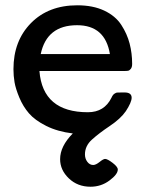

<svg xmlns="http://www.w3.org/2000/svg" viewBox="-20 -500 552 725"><path d="M30.8 -238.8Q30.8 -345.7 96.9 -412.8Q163.1 -480 272 -480Q331.1 -480 373.5 -460Q416 -439.9 438 -406Q460 -372.1 469.5 -335.4Q479 -298.8 479 -258.8Q479 -246.6 474.1 -240.2Q469.2 -233.9 464.1 -232.9Q459 -231.9 449.2 -231.9H128.9Q141.1 -76.2 312 -76.2Q374 -76.2 400.9 -130.9Q405.8 -142.1 411.9 -146Q418 -149.9 421.4 -150.4Q424.8 -150.9 441.9 -150.9H450.2Q477.1 -150.9 477.1 -130.9Q477.1 -113.8 455.1 -80.1Q435.1 -51.3 394.5 -24.2Q354 2.9 327.4 26.9Q300.8 50.8 300.8 83Q300.8 99.1 309.8 111.1Q318.8 123 332 123Q341.8 123 356 111.6Q370.1 100.1 377 100.1Q385.7 100.1 405.3 115Q424.8 129.9 424.8 140.1Q424.8 158.2 393.3 181.6Q361.8 205.1 321.8 205.1Q272.9 205.1 240 173.6Q207 142.1 207 101.1Q207 52.2 254.9 3.9Q197.8 -2.9 154.8 -24.4Q111.8 -45.9 89.4 -72Q66.9 -98.1 53 -131.6Q39.1 -165 34.9 -189.5Q30.8 -213.9 30.8 -238.8ZM133.8 -295.9H395Q377 -404.8 271 -404.8Q156.7 -404.8 133.8 -295.9Z"/></svg>

Font: CMU Concrete
Style: Bold
Weight: 700
Version: Version 0.7.0